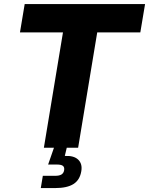

<svg xmlns="http://www.w3.org/2000/svg" viewBox="-20 -748 754 972"><path d="M81.1 -584 105 -727.5H714.4L690.4 -584H472.2L375.5 0H202.1L298.8 -584ZM186.5 204.1 196.8 142.1H258.8Q280.3 142.1 291.3 135.3Q302.2 128.4 304.7 113.8Q307.1 98.6 298.6 91.8Q290 85 268.6 85H223.6L260.3 -20.5H321.3L317.9 0L308.1 41.5Q354 39.1 376 60.3Q397.9 81.5 391.6 118.7Q384.3 163.1 352.1 183.6Q319.8 204.1 259.3 204.1Z"/></svg>

Font: Inter 20pt ExtraBold
Style: Italic
Weight: 800
Italic angle: -9.3988°
Version: Version 4.001;git-66647c0bb